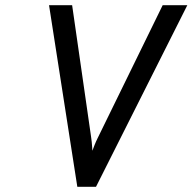

<svg xmlns="http://www.w3.org/2000/svg" viewBox="-20 -720 742 740"><path d="M278 0 169 -700H258L331 -193Q332.5 -184.5 333.5 -173.5Q334.5 -162.5 335.2 -153Q336 -143.5 336 -139Q339 -147.5 344.5 -161.2Q350 -175 356 -187L607 -700H702L350 0Z"/></svg>

Font: Overpass
Style: Italic
Weight: 400
Italic angle: -10°
Designer: Delve Withrington, Dave Bailey, Thomas Jockin
Foundry: Delve Fonts LLC
Version: Version 4.000